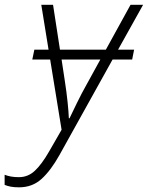

<svg xmlns="http://www.w3.org/2000/svg" viewBox="-126 -551 626 813"><path d="M-44.9 242.2Q-65.9 242.2 -80.1 239.5Q-94.2 236.8 -106.4 231.9V189Q-94.2 193.8 -79.6 196.5Q-64.9 199.2 -45.9 199.2Q-7.8 199.2 21.2 172.4Q50.3 145.5 82 90.3L134.8 -1.5L86.4 -298.8H10.7L19.5 -340.8H79.6L48.8 -530.8H98.6L127.9 -340.8H322.3L426.8 -530.8H480L374 -340.8H441.9L433.6 -298.8H350.6L125.5 106Q88.9 171.4 49.8 206.8Q10.7 242.2 -44.9 242.2ZM165.5 -50.3H168.5Q179.2 -72.8 199.5 -114.5Q219.7 -156.2 242.2 -195.8L298.8 -298.8H134.8L148.4 -209Q155.8 -161.6 160.2 -118.9Q164.6 -76.2 165.5 -50.3Z"/></svg>

Font: Open Sans Light
Style: Italic
Weight: 300
Italic angle: -12°
Designer: Monotype Design Team
Foundry: Monotype Imaging Inc.
Version: Version 3.003; ttfautohint (v1.8.4)